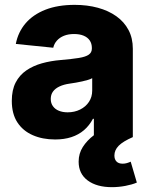

<svg xmlns="http://www.w3.org/2000/svg" viewBox="-20 -567 623 794"><path d="M208 9.8Q155.8 9.8 115.2 -8.1Q74.7 -25.9 51.8 -61Q28.8 -96.2 28.8 -149.9Q28.8 -194.8 44.7 -225.6Q60.5 -256.3 88.6 -275.6Q116.7 -294.9 153.3 -305.2Q189.9 -315.4 231.4 -318.8Q277.8 -322.8 306.2 -327.4Q334.5 -332 347.2 -341.1Q359.9 -350.1 359.9 -366.2V-368.7Q359.9 -386.7 351.1 -399.7Q342.3 -412.6 325.9 -419.4Q309.6 -426.3 286.1 -426.3Q262.7 -426.3 244.9 -419.2Q227.1 -412.1 215.6 -399.4Q204.1 -386.7 200.2 -369.6L45.4 -385.3Q54.7 -434.1 85.7 -470.5Q116.7 -506.8 168 -526.9Q219.2 -546.9 289.1 -546.9Q340.8 -546.9 384.8 -534.9Q428.7 -522.9 461.2 -499.8Q493.7 -476.6 511.5 -442.9Q529.3 -409.2 529.3 -365.2V0H368.2V-75.7H364.3Q349.6 -47.9 327.4 -28.8Q305.2 -9.8 275.4 0Q245.6 9.8 208 9.8ZM259.8 -102.5Q288.1 -102.5 311.3 -114Q334.5 -125.5 347.9 -145.8Q361.3 -166 361.3 -192.4V-243.7Q354.5 -239.7 343.8 -236.6Q333 -233.4 320.3 -230.5Q307.6 -227.5 294.2 -225.3Q280.8 -223.1 268.1 -221.2Q243.7 -217.8 226.1 -209.5Q208.5 -201.2 199.2 -188.5Q189.9 -175.8 189.9 -157.7Q189.9 -140.1 199 -127.7Q208 -115.2 223.6 -108.9Q239.3 -102.5 259.8 -102.5ZM442.9 207Q379.9 207 342.5 179.2Q305.2 151.4 305.2 101.6Q305.2 67.9 322.5 40.8Q339.8 13.7 368.2 -7.8L529.3 0Q488.8 17.6 470.9 35.6Q453.1 53.7 453.1 76.2Q453.1 91.8 461.7 100.8Q470.2 109.9 487.3 109.9Q496.6 109.9 504.9 107.4Q513.2 105 520.5 101.6L545.9 188Q526.9 196.3 498.5 201.7Q470.2 207 442.9 207Z"/></svg>

Font: Inter 18pt ExtraBold
Style: Regular
Weight: 800
Designer: Rasmus Andersson
Foundry: rsms
Version: Version 4.001;git-66647c0bb